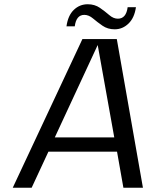

<svg xmlns="http://www.w3.org/2000/svg" viewBox="-20 -884 733 904"><path d="M129 0H40L368 -700H530L653 0H561L531 -170H208ZM518 -237 440 -672 238 -237ZM293 -760Q300 -811 327.5 -837.5Q355 -864 393 -864Q426 -864 450.5 -847Q475 -830 494.5 -813Q514 -796 535 -796Q574 -796 581 -850H620Q613 -800 585 -773Q557 -746 520 -746Q487 -746 462.5 -763Q438 -780 418 -797Q398 -814 377 -814Q339 -814 332 -760Z"/></svg>

Font: Fivo Sans Modern
Style: Italic
Weight: 400
Designer: Alexander Slobzheninov
Foundry: Alexander Slobzheninov
Version: 1.0